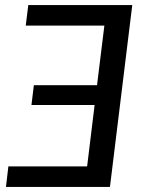

<svg xmlns="http://www.w3.org/2000/svg" viewBox="-20 -737 576 757"><path d="M501.5 -717 413.5 0H3.5L13 -81H323.5L353 -323H104L113.5 -401H362.5L391.5 -636H81.5L91.5 -717Z"/></svg>

Font: Lato Medium
Style: Italic
Weight: 500
Italic angle: -7°
Designer: Lukasz Dziedzic
Foundry: tyPoland Lukasz Dziedzic
Version: Version 2.006; 2014-01-15